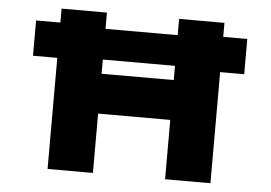

<svg xmlns="http://www.w3.org/2000/svg" viewBox="-50 -767 1180 835"><g transform="rotate(5 540.0 -350.0)"><path d="M80 -485V-639H223L313 -629H763L867 -639H1002V-485H862L775 -495H303L227 -485ZM699 0V-700H897V0ZM186 0V-700H384V0ZM261 -259 263 -433H809V-259Z"/></g></svg>

Font: Lexend Mega ExtraBold
Style: Regular
Weight: 800
Designer: Bonnie Shaver-Troup, Thomas Jockin
Foundry: Lexend
Version: Version 1.007